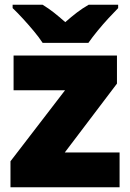

<svg xmlns="http://www.w3.org/2000/svg" viewBox="-20 -786 547 806"><path d="M482 0H24V-109L253 -407H37V-553H471V-435L252 -146H482ZM159 -606Q144 -629 121.5 -656Q99 -683 75.5 -708.5Q52 -734 33 -752V-766H159Q185 -750 206.5 -733Q228 -716 254 -693Q280 -716 303 -733.5Q326 -751 352 -766H476V-752Q459 -735 435.5 -709.5Q412 -684 389.5 -656.5Q367 -629 351 -606Z"/></svg>

Font: Noto Sans Syriac Western Black
Style: Regular
Weight: 900
Designer: Patrick Giasson and the Monotype Design Team
Foundry: Monotype Imaging Inc.
Version: Version 3.000; ttfautohint (v1.8.4.7-5d5b)